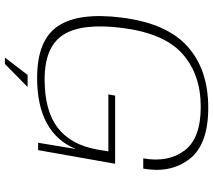

<svg xmlns="http://www.w3.org/2000/svg" viewBox="-62 -658 853 768"><g transform="rotate(90 364.0 -273.5)"><path d="M291 4Q140 4 84 -79.2Q28 -162.5 50 -335Q72.5 -514 165 -597.2Q257.5 -680.5 410.5 -680.5Q558 -680.5 615.8 -605.2Q673.5 -530 654 -420.5H613Q630.5 -519.5 582 -585Q533.5 -650.5 407 -650.5Q277 -650.5 194.5 -577Q112 -503.5 91 -334.5Q71 -173.5 119.2 -99.8Q167.5 -26 296.5 -26Q421.5 -26 489.5 -77.5Q557.5 -129 577 -233L585 -281H357L362 -308H634.5L580 0H550.5L575.5 -150.5Q511 4 291 4ZM209.7 132.9 279.2 42.1H327.6L235.3 132.9Z"/></g></svg>

Font: Anybody ExtraExpanded ExtraLight
Style: Italic
Weight: 200
Width: 8
Italic angle: -10°
Designer: Tyler Finck
Foundry: Etcetera Type Company
Version: Version 1.010; ttfautohint (v1.8.3) -l 8 -r 50 -G 200 -x 14 